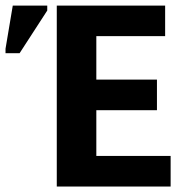

<svg xmlns="http://www.w3.org/2000/svg" viewBox="-47 -679 667 699"><path d="M159.7 0V-658.7H554.2V-547.4H303.7V-389.2H524.4V-277.8H303.7V-111.3H574.2V0ZM-26.9 -485.4V-501.5L-0.5 -658.7H125V-640.6L24.4 -485.4Z"/></svg>

Font: Cousine
Style: Bold
Weight: 700
Monospace: yes
Designer: Steve Matteson
Foundry: Ascender Corporation
Version: Version 1.20